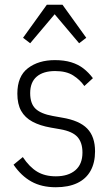

<svg xmlns="http://www.w3.org/2000/svg" viewBox="-20 -776 470 808"><path d="M215 12Q155 12 112 -12Q69 -36 37 -83L76 -115Q104 -73 136.5 -53.5Q169 -34 215 -34Q267 -34 297 -59.5Q327 -85 327 -134Q327 -176 306 -199.5Q285 -223 234 -232L194 -239Q148 -247 116.5 -264Q85 -281 69 -309.5Q53 -338 53 -382Q53 -455 97.5 -489Q142 -523 211 -523Q250 -523 279.5 -514Q309 -505 331 -488Q353 -471 371 -447L335 -414Q317 -440 288 -458.5Q259 -477 212 -477Q162 -477 134.5 -453.5Q107 -430 107 -384Q107 -340 129.5 -318.5Q152 -297 202 -288L241 -281Q314 -269 347 -235Q380 -201 380 -139Q380 -91 361 -57Q342 -23 305 -5.5Q268 12 215 12ZM177 -756H243L343 -617L313 -594L210 -716L107 -594L77 -617Z"/></svg>

Font: IBM Plex Sans Condensed Light
Style: Regular
Weight: 300
Width: 3
Designer: Mike Abbink, Paul van der Laan, Pieter van Rosmalen
Foundry: Bold Monday
Version: Version 3.201